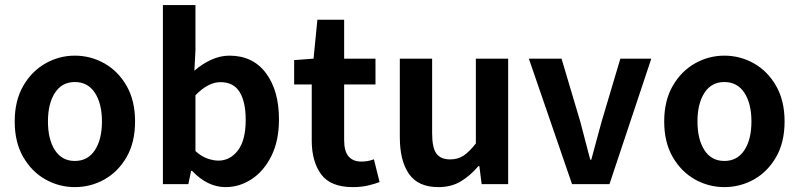

<svg xmlns="http://www.w3.org/2000/svg" viewBox="-20 -746 3240 778"><path d="M283.2 12.2Q219.7 12.2 164.1 -19Q108.4 -50.3 74 -109.9Q39.6 -169.4 39.6 -253.9Q39.6 -337.9 74 -397.7Q108.4 -457.5 164.1 -489Q219.7 -520.5 283.2 -520.5Q347.7 -520.5 403.3 -489Q459 -457.5 493.2 -397.7Q527.3 -337.9 527.3 -253.9Q527.3 -169.4 493.2 -109.9Q459 -50.3 403.3 -19Q347.7 12.2 283.2 12.2ZM283.2 -93.8Q335.9 -93.8 364.5 -137.5Q393.1 -181.2 393.1 -253.9Q393.1 -326.2 364.5 -369.9Q335.9 -413.6 283.2 -413.6Q231 -413.6 202.6 -369.9Q174.3 -326.2 174.3 -253.9Q174.3 -181.2 202.6 -137.5Q231 -93.8 283.2 -93.8Z M894 12.2Q820.8 12.2 758.3 -53.7H754.4L743.2 0H640.1V-725.6H772V-542L767.6 -459.5Q798.8 -486.8 835.4 -503.7Q872.1 -520.5 909.7 -520.5Q1004.4 -520.5 1057.4 -450Q1110.4 -379.4 1110.4 -262.2Q1110.4 -175.3 1079.6 -113.8Q1048.8 -52.2 999.5 -20Q950.2 12.2 894 12.2ZM865.2 -95.2Q912.1 -95.2 943.8 -136.2Q975.6 -177.2 975.6 -260.3Q975.6 -333.5 950.9 -373.3Q926.3 -413.1 873.5 -413.1Q823.2 -413.1 772 -359.9V-133.8Q795.9 -112.3 820.1 -103.8Q844.2 -95.2 865.2 -95.2Z M1409.7 12.2Q1319.3 12.2 1281.2 -39.8Q1243.2 -91.8 1243.2 -176.3V-403.8H1171.9V-502.4L1250.5 -508.3L1266.1 -666H1374.5V-508.3H1501.5V-403.8H1374.5V-177.7Q1374.5 -132.8 1392.6 -112.1Q1410.6 -91.3 1444.3 -91.3Q1471.7 -91.3 1495.1 -100.6L1518.1 -8.3Q1498 -0.5 1470.5 5.9Q1442.9 12.2 1409.7 12.2Z M1756.3 12.2Q1674.3 12.2 1637.2 -41.3Q1600.1 -94.7 1600.1 -190.4V-508.3H1731V-207Q1731 -147.5 1748.3 -123.8Q1765.6 -100.1 1804.2 -100.1Q1835 -100.1 1858.2 -115.2Q1881.3 -130.4 1908.2 -164.6V-508.3H2039.1V0H1931.6L1922.4 -72.8H1918.5Q1885.7 -34.2 1847.2 -11Q1808.6 12.2 1756.3 12.2Z M2297.9 0 2123 -508.3H2255.4L2331.1 -253.9Q2340.8 -215.8 2351.3 -176.8Q2361.8 -137.7 2371.6 -99.1H2376Q2386.2 -137.7 2397 -176.8Q2407.7 -215.8 2418 -253.9L2493.7 -508.3H2619.1L2449.7 0Z M2915 12.2Q2851.6 12.2 2795.9 -19Q2740.2 -50.3 2705.8 -109.9Q2671.4 -169.4 2671.4 -253.9Q2671.4 -337.9 2705.8 -397.7Q2740.2 -457.5 2795.9 -489Q2851.6 -520.5 2915 -520.5Q2979.5 -520.5 3035.2 -489Q3090.8 -457.5 3125 -397.7Q3159.2 -337.9 3159.2 -253.9Q3159.2 -169.4 3125 -109.9Q3090.8 -50.3 3035.2 -19Q2979.5 12.2 2915 12.2ZM2915 -93.8Q2967.8 -93.8 2996.3 -137.5Q3024.9 -181.2 3024.9 -253.9Q3024.9 -326.2 2996.3 -369.9Q2967.8 -413.6 2915 -413.6Q2862.8 -413.6 2834.5 -369.9Q2806.2 -326.2 2806.2 -253.9Q2806.2 -181.2 2834.5 -137.5Q2862.8 -93.8 2915 -93.8Z"/></svg>

Font: Akatab ExtraBold
Style: Regular
Weight: 800
Designer: SIL International
Foundry: SIL International
Version: Version 3.000